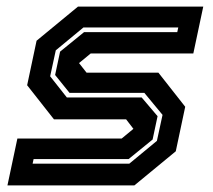

<svg xmlns="http://www.w3.org/2000/svg" viewBox="-20 -560 642 580"><path d="M2.5 0 32.5 -141.5H347.5L384.5 -172L384 -169.5L361 -199.5H143L62 -302.5L90.5 -437L215.5 -540H594L564 -398.5H254L217 -368L217.5 -371L241.5 -340.5H458.5L539.5 -237.5L511 -103L386 0ZM78.5 -65.5H370.5L454 -134.5L471 -213L416 -279.5H190L146.5 -333.5L161.5 -404L234 -463H515.5L518.5 -477H232L148.5 -408L131.5 -329.5L182 -265.5H408L456 -209L441 -138.5L368.5 -79.5H81.5Z"/></svg>

Font: Tourney Thin
Style: Bold Italic
Weight: 700
Italic angle: -12°
Version: Version 1.015